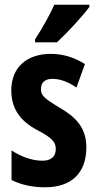

<svg xmlns="http://www.w3.org/2000/svg" viewBox="-20 -786 414 816"><path d="M360 -757V-766H211C190 -721 164 -672 129 -619V-606H222C268 -649 333 -719 360 -757ZM347 -160C347 -244 301 -289 234 -328C166 -369 154 -380 154 -408C154 -435 171 -451 203 -451C239 -451 274 -435 305 -414L341 -514C295 -542 249 -557 196 -557C92 -557 28 -498 28 -402C28 -323 67 -272 135 -235C205 -199 217 -180 217 -153C217 -120 197 -103 160 -103C113 -103 64 -123 29 -147V-21C71 0 119 10 172 10C282 10 347 -49 347 -160Z"/></svg>

Font: Noto Sans Armenian ExtraCondensed
Style: Regular
Weight: 400
Width: 2
Designer: Monotype Design Team
Foundry: Monotype Imaging Inc.
Version: Version 2.008